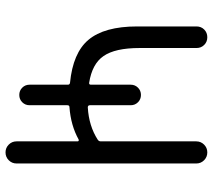

<svg xmlns="http://www.w3.org/2000/svg" viewBox="-58 -736 770 695"><g transform="rotate(90 327.5 -388.0)"><path d="M286.1 -248Q286.1 -254.9 279.3 -255.9Q170.9 -266.6 124 -322.3Q75.2 -379.9 75.2 -499V-713.9Q75.2 -730.5 86.4 -741.7Q97.7 -752.9 114.3 -752.9Q130.9 -752.9 142.1 -741.7Q153.3 -730.5 153.3 -713.9V-507.8Q153.3 -418.9 182.6 -377Q210.9 -335.9 279.3 -325.2Q286.1 -324.2 286.1 -332V-475.6Q286.1 -491.2 296.9 -502Q307.6 -512.7 323.2 -512.7Q338.9 -512.7 349.6 -502Q360.4 -491.2 360.4 -475.6V-328.1Q360.4 -320.3 368.2 -320.3Q435.5 -324.2 485.4 -356.4Q491.2 -360.4 491.2 -367.2V-712.9Q491.2 -729.5 502.9 -741.2Q514.6 -752.9 531.2 -752.9Q547.9 -752.9 559.6 -741.2Q571.3 -729.5 571.3 -712.9V-62.5Q571.3 -45.9 559.6 -34.2Q547.9 -22.5 531.2 -22.5Q514.6 -22.5 502.9 -34.2Q491.2 -45.9 491.2 -62.5V-283.2Q491.2 -286.1 489.3 -287.1Q487.3 -288.1 484.4 -287.1Q433.6 -258.8 367.2 -253.9Q360.4 -253.9 360.4 -246.1V-109.4Q360.4 -93.8 349.6 -83Q338.9 -72.3 323.2 -72.3Q307.6 -72.3 296.9 -83Q286.1 -93.8 286.1 -109.4Z"/></g></svg>

Font: Gen Jyuu Gothic P Normal
Style: Regular
Weight: 300
Designer: [Source Han Sans]
Ryoko NISHIZUKA  (kana & ideographs); Paul D. Hunt (Latin, Greek & Cyrillic); Wenlong ZHANG  (bopomofo
Version: Version 1.002.20150607